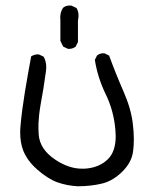

<svg xmlns="http://www.w3.org/2000/svg" viewBox="-20 -668 540 683"><path d="M51.8 -197.3Q51.8 -160.6 62.5 -132.8Q76.7 -96.2 113.5 -64Q150.4 -31.7 184.1 -19.5Q218.3 -7.3 256.8 -5.4Q302.7 -5.4 343.3 -15.1Q381.8 -24.4 415.5 -57.9Q449.2 -91.3 453.6 -131.3Q456.1 -149.9 456.1 -173.6Q456.1 -197.3 452.6 -226.6Q446.8 -280.3 418.9 -343.8Q391.1 -407.2 368.2 -470.2L352.5 -478Q350.6 -478.5 346.4 -478.5Q342.3 -478.5 336.4 -476.8Q330.6 -475.1 325.2 -470.7L317.4 -455.1Q327.1 -392.6 356.2 -332.5Q385.3 -272.5 390.6 -204.1Q391.6 -193.8 391.6 -184.1Q391.6 -129.4 364.3 -102.1Q332.5 -70.8 280.3 -67.9Q275.9 -67.9 272 -67.9Q224.1 -67.9 175.8 -100.6Q122.1 -136.7 117.7 -188.5Q116.7 -201.7 116.7 -210.2Q116.7 -218.8 116.9 -229.2Q117.2 -239.7 119.1 -258.3Q121.1 -276.9 124.5 -296.4Q135.3 -353.5 143.1 -412.1Q144.5 -422.4 144.5 -429.2Q144.5 -450.2 135.3 -466.3L119.1 -474.1Q117.2 -474.6 113 -474.6Q108.9 -474.6 102.8 -472.9Q96.7 -471.2 90.8 -467.3Q79.1 -404.3 68.6 -340.8Q58.1 -277.3 53.2 -223.1Q51.8 -209.5 51.8 -197.3ZM224.6 -494.1Q238.8 -494.1 249 -502L257.3 -518.6V-595.2Q259.3 -605 259.3 -612.3Q259.3 -628.4 252 -639.6L234.4 -647.9Q231 -648.4 227.1 -648.4Q223.1 -648.4 217 -647Q210.9 -645.5 204.6 -640.6Q194.3 -625.5 194.3 -605.5L194.8 -598.6V-522.5L204.6 -502.4L220.7 -494.6Q222.7 -494.1 224.6 -494.1Z"/></svg>

Font: Bakudai
Style: ExtraLight
Weight: 200
Version: Version 1.48